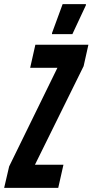

<svg xmlns="http://www.w3.org/2000/svg" viewBox="-48 -903 445 923"><path d="M-28 0 -4 -103 228 -577H97L122 -688H377L354 -585L120 -111H257L232 0ZM202 -739V-744L253 -883H365V-878L300 -739Z"/></svg>

Font: Saira UltraCondensed ExtraBold
Style: Italic
Weight: 800
Width: 1
Italic angle: -12°
Designer: Hector Gatti with collaboration of the Omnibus-Type team
Foundry: Omnibus-Type
Version: Version 1.101